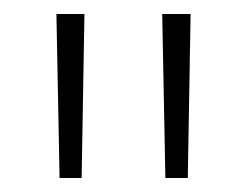

<svg xmlns="http://www.w3.org/2000/svg" viewBox="-20 -684 352 274"><path d="M100.5 -664 96.5 -430H65L60.5 -664ZM252 -664 248 -430H216L211.5 -664Z"/></svg>

Font: Anek Devanagari ExtraLight
Style: Regular
Weight: 250
Designer: Kailash Malviya (Devanagari) & Yesha Goshar (Latin)
Foundry: Ek Type
Version: Version 1.003